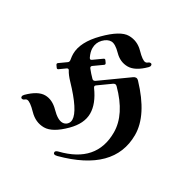

<svg xmlns="http://www.w3.org/2000/svg" viewBox="-255 -873 1110 1148"><g transform="rotate(30 300.5 -299.0)"><path d="M-66.9 -83.5Q-66.9 -91.3 -58.1 -100.1Q2 -159.7 51.8 -159.7Q101.6 -159.7 145.5 -114.7Q189.5 -69.8 221.2 -69.8Q239.7 -69.8 252.4 -82.5Q265.1 -95.2 265.1 -114.3Q265.1 -175.3 139.2 -306.6Q110.8 -336.4 99.1 -359.4Q95.7 -366.2 90.8 -366.2Q85.9 -366.2 82 -363.3L42.5 -335Q39.1 -332.5 35.4 -332.5Q31.7 -332.5 28.3 -337.4L19 -350.6Q16.6 -354 16.6 -357.9Q16.6 -361.8 21.5 -365.2L68.8 -398.9Q76.7 -404.3 76.7 -414.1Q76.7 -416.5 76.2 -419.4Q72.3 -442.9 72.3 -458Q72.3 -540 160.6 -629.2Q249 -718.3 307.6 -718.3Q366.2 -718.3 408.7 -674.6Q451.2 -630.9 470.7 -630.9Q479.5 -630.9 485.4 -636.7Q491.2 -642.6 499 -642.6Q510.7 -642.6 510.7 -630.9Q510.7 -623 503.4 -615.7Q443.4 -555.7 391.6 -555.7Q339.8 -555.7 300.3 -596.2Q260.7 -636.7 233.6 -636.7Q206.5 -636.7 180.7 -610.4Q154.8 -584 154.8 -545.9Q154.8 -519.5 169.9 -488.3Q173.8 -480.5 178.5 -480.5Q183.1 -480.5 188 -483.9L244.1 -523.9Q247.6 -526.4 251.2 -526.4Q254.9 -526.4 258.3 -521.5L267.6 -508.3Q270 -504.9 270 -501Q270 -497.1 265.1 -493.7L208 -453.1Q201.2 -448.2 201.2 -443.4Q201.2 -438.5 204.6 -434.1Q224.6 -408.7 247.1 -386.2Q252 -381.3 257.6 -381.3Q263.2 -381.3 269.5 -385.7L453.1 -517.1Q461.4 -522.9 470.2 -522.9Q479 -522.9 488.3 -513.2Q635.3 -358.4 635.3 -223.1Q635.3 27.3 295.4 118.2Q288.1 120.1 282.7 120.1Q268.6 120.1 268.6 107.4Q268.6 96.7 288.1 91.8Q518.1 34.7 518.1 -172.4Q518.1 -296.4 393.6 -420.9Q387.2 -427.2 380.9 -427.2Q374.5 -427.2 367.7 -422.4L285.2 -363.3Q278.8 -358.9 278.8 -354Q278.8 -349.1 282.7 -343.8Q338.9 -266.6 338.9 -199.2Q338.9 -130.4 274.4 -65.9Q198.7 9.8 140.4 9.8Q82 9.8 37.1 -36.6Q-7.8 -83 -28.3 -83Q-36.1 -83 -41.7 -77.4Q-47.4 -71.8 -54.7 -71.8Q-66.9 -71.8 -66.9 -83.5Z"/></g></svg>

Font: UnifrakturMaguntia21
Style: Book
Weight: 400
Designer: j. 'mach' wust, Gerrit Ansmann, Georg Duffner, based on a font by Peter Wiegel, original typeface by Carl Albert Fahrenw
Version: Version 2017-03-19